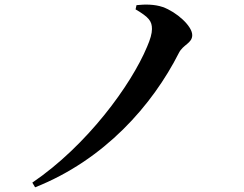

<svg xmlns="http://www.w3.org/2000/svg" viewBox="-20 -756 1040 820"><path d="M629 -632C629 -613 622 -588 608 -556C540 -393 352 -135 118 24L130 44C427 -74 631 -307 744 -530C762 -566 801 -571 801 -606C801 -645 734 -705 675 -726C640 -738 599 -738 563 -734L559 -716C617 -682 629 -665 629 -632Z"/></svg>

Font: Source Han Serif
Style: Bold
Weight: 700
Designer: Ryoko NISHIZUKA 西塚涼子 (kana & ideographs); Frank Grießhammer (Latin, Greek & Cyrillic); Wenlong ZHANG 张文龙 (bopomofo); San
Foundry: Adobe Systems Incorporated
Version: Version 1.001;PS 1.001;hotconv 16.6.54;makeotf.lib2.5.65590